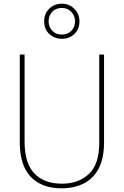

<svg xmlns="http://www.w3.org/2000/svg" viewBox="-20 -1102 669 1039"><path d="M543 -332Q543 -244 513.5 -189Q484 -134 432 -108.5Q380 -83 314 -83Q205 -83 146 -145.5Q87 -208 87 -333V-807H113V-336Q113 -219 166 -163.5Q219 -108 315 -108Q405 -108 461 -160.5Q517 -213 517 -329V-807H543ZM315 -892Q276 -892 247.5 -917.5Q219 -943 219 -987Q219 -1029 247 -1055.5Q275 -1082 315 -1082Q354 -1082 382 -1054.5Q410 -1027 410 -987Q410 -944 382.5 -918Q355 -892 315 -892ZM315 -915Q347 -915 366.5 -935.5Q386 -956 386 -987Q386 -1017 365.5 -1038Q345 -1059 315 -1059Q282 -1059 262.5 -1038Q243 -1017 243 -987Q243 -957 262.5 -936Q282 -915 315 -915Z"/></svg>

Font: Noto Sans Kannada UI SemiCondensed Thin
Style: Regular
Weight: 100
Width: 4
Designer: Jelle Bosma - Monotype Design Team
Foundry: Monotype Imaging Inc.
Version: Version 2.005; ttfautohint (v1.8.4.7-5d5b)